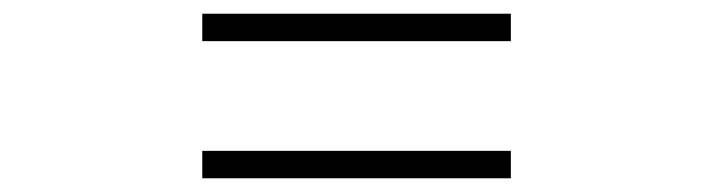

<svg xmlns="http://www.w3.org/2000/svg" viewBox="-20 -520 1040 280"><path d="M725 -460V-500H275V-460ZM725 -260V-300H275V-260Z"/></svg>

Font: Noto Serif SC Black
Style: Regular
Weight: 900
Designer: Ryoko NISHIZUKA 西塚涼子 (kana & ideographs); Frank Grießhammer (Latin, Greek & Cyrillic); Wenlong ZHANG 张文龙 (bopomofo); San
Foundry: Adobe
Version: Version 2.001;hotconv 1.1.0;makeotfexe 2.6.0